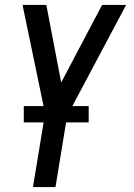

<svg xmlns="http://www.w3.org/2000/svg" viewBox="-20 -540 540 775"><path d="M113 215 162 -82 71 -520H167L227 -207L392 -520H489L251 -72L204 215ZM76 -46V-112H338V-46Z"/></svg>

Font: Iosevka SS04 Medium
Style: Italic
Weight: 500
Italic angle: -9°
Monospace: yes
Designer: Belleve Invis
Foundry: Belleve Invis
Version: Version 19.0.0; ttfautohint (v1.8.4)